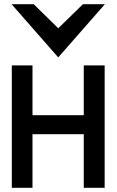

<svg xmlns="http://www.w3.org/2000/svg" viewBox="-20 -890 554 910"><path d="M256 -618 477 -870H373L256 -756L140 -870H35ZM476 0V-580H377V-344H134V-580H36V0H134V-254H377V0Z"/></svg>

Font: Charger
Style: ExBd
Weight: 400
Designer: Jasper
Foundry: Cannot Into Space Fonts
Version: Version 0.99